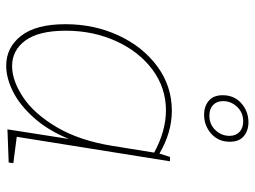

<svg xmlns="http://www.w3.org/2000/svg" viewBox="-121 -694 821 619"><g transform="rotate(90 289.5 -384.5)"><path d="M421 -28 506 -17 504 -2 397 2 428 -196Q400 -128 359 -82.5Q318 -37 274.5 -15.5Q231 6 192 6Q133 6 95.5 -42Q58 -90 58 -185Q58 -278 94.5 -356.5Q131 -435 194.5 -481.5Q258 -528 337 -528Q407 -528 475 -488L486 -522H500ZM450 -335 472 -471Q402 -509 336 -509Q263 -509 204.5 -465.5Q146 -422 112.5 -348Q79 -274 79 -186Q79 -99 110.5 -56Q142 -13 193 -13Q240 -13 293.5 -48.5Q347 -84 390 -157Q433 -230 450 -335ZM287 -692Q287 -729 313 -752Q339 -775 374 -775Q401 -775 419 -760Q437 -745 437 -715Q437 -678 411 -655Q385 -632 350 -632Q323 -632 305 -647Q287 -662 287 -692ZM418 -714Q418 -734 405.5 -746Q393 -758 371 -758Q343 -758 324.5 -738.5Q306 -719 306 -693Q306 -673 318.5 -661Q331 -649 353 -649Q381 -649 399.5 -668.5Q418 -688 418 -714Z"/></g></svg>

Font: Bitter Pro Thin
Style: Italic
Weight: 250
Italic angle: -9°
Designer: Sol Matas, and Bitter project Authors
Foundry: Sol Matas
Version: Version 1.010